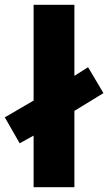

<svg xmlns="http://www.w3.org/2000/svg" viewBox="-34 -780 451 800"><path d="M106 0V-215L48 -183L-14 -291L106 -361V-760H276V-464L333 -500L397 -392L276 -318V0Z"/></svg>

Font: Noto Sans Georgian ExtraBold
Style: Regular
Weight: 800
Designer: Monotype Design Team, Akaki Razmadze
Foundry: Google LLC
Version: Version 2.005; ttfautohint (v1.8.4.7-5d5b)